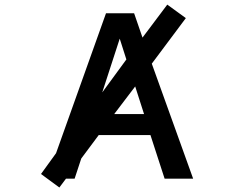

<svg xmlns="http://www.w3.org/2000/svg" viewBox="-20 -789 1040 848"><path d="M431.6 -380.9 538.1 -526.4 508.8 -618.2ZM484.4 -285.2H616.2L577.1 -407.2ZM416 -192.4 338.9 -88.9 309.6 0H271.5L242.2 39.1L161.1 -20.5L227.5 -112.3L448.2 -730.5H572.3L609.4 -623L718.8 -768.6L800.8 -709L650.4 -507.8L833 0H707L644.5 -192.4Z"/></svg>

Font: Gen Shin Gothic Monospace Medium
Style: Regular
Weight: 500
Designer: [Source Han Sans]
Ryoko NISHIZUKA  (kana & ideographs); Paul D. Hunt (Latin, Greek & Cyrillic); Wenlong ZHANG  (bopomofo
Version: Version 1.002.20150607